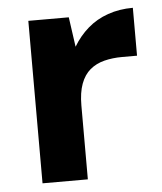

<svg xmlns="http://www.w3.org/2000/svg" viewBox="-43 -553 498 591"><g transform="rotate(-5 205.5 -257.0)"><path d="M65 0V-502H190L203 -410Q222 -442 249 -465.5Q276 -489 311.5 -501.5Q347 -514 389 -514V-366H343Q313 -366 287.5 -359.5Q262 -353 243.5 -337.5Q225 -322 215 -295Q205 -268 205 -228V0Z"/></g></svg>

Font: DM Sans 16pt ExtraBold
Style: Regular
Weight: 800
Version: Version 4.004;gftools[0.9.30]